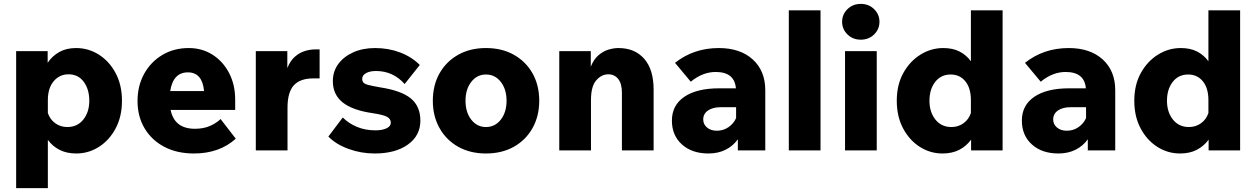

<svg xmlns="http://www.w3.org/2000/svg" viewBox="-20 -773 6458 987"><path d="M226 194H63V-510H225V-450Q248 -485 284.5 -505.5Q321 -526 371 -526Q435 -526 488.5 -492Q542 -458 574.5 -397Q607 -336 607 -255Q607 -174 574.5 -113Q542 -52 488.5 -18Q435 16 372 16Q323 16 286.5 -2.5Q250 -21 226 -54ZM226 -258V-192Q237 -159 264 -139.5Q291 -120 326 -120Q378 -120 408.5 -158.5Q439 -197 439 -255Q439 -314 410.5 -352.5Q382 -391 332 -391Q286 -391 256 -355.5Q226 -320 226 -258Z M1114 -161 1192 -60Q1108 16 977 16Q890 16 825 -18Q760 -52 723.5 -113Q687 -174 687 -254Q687 -332 721 -393.5Q755 -455 814.5 -490.5Q874 -526 950 -526Q1019 -526 1073 -491.5Q1127 -457 1158 -397Q1189 -337 1189 -261V-208H857Q877 -111 982 -111Q1025 -111 1058 -125Q1091 -139 1114 -161ZM946 -401Q870 -401 855 -305H1029Q1020 -401 946 -401Z M1623 -519V-370H1591Q1523 -370 1490.5 -334.5Q1458 -299 1458 -219V0H1295V-510H1457V-423Q1472 -461 1496.5 -482Q1521 -503 1548 -511Q1575 -519 1599 -519Z M1668 -71 1742 -169Q1772 -139 1814.5 -121Q1857 -103 1910 -103Q1945 -103 1967 -113.5Q1989 -124 1989 -142Q1989 -162 1969.5 -172.5Q1950 -183 1897 -191Q1792 -206 1741.5 -246.5Q1691 -287 1691 -356Q1691 -406 1719 -444Q1747 -482 1796 -504Q1845 -526 1908 -526Q1977 -526 2036.5 -503.5Q2096 -481 2138 -439L2060 -341Q2001 -408 1913 -408Q1881 -408 1861.5 -397Q1842 -386 1842 -368Q1842 -356 1848.5 -348.5Q1855 -341 1874.5 -336Q1894 -331 1934 -324Q2044 -307 2092.5 -266.5Q2141 -226 2141 -153Q2141 -76 2077 -30Q2013 16 1906 16Q1836 16 1771.5 -7.5Q1707 -31 1668 -71Z M2478 16Q2397 16 2335.5 -18.5Q2274 -53 2239.5 -114.5Q2205 -176 2205 -255Q2205 -335 2239.5 -396Q2274 -457 2335.5 -491.5Q2397 -526 2478 -526Q2560 -526 2621.5 -491.5Q2683 -457 2717.5 -396Q2752 -335 2752 -255Q2752 -176 2717.5 -114.5Q2683 -53 2621.5 -18.5Q2560 16 2478 16ZM2478 -120Q2525 -120 2554.5 -158Q2584 -196 2584 -255Q2584 -314 2554.5 -352Q2525 -390 2478 -390Q2432 -390 2402.5 -352Q2373 -314 2373 -255Q2373 -196 2402.5 -158Q2432 -120 2478 -120Z M3340 0H3177V-296Q3177 -343 3158 -367Q3139 -391 3107 -391Q3072 -391 3045 -360Q3018 -329 3018 -259V0H2855V-510H3017V-430Q3032 -468 3056.5 -489Q3081 -510 3108 -518Q3135 -526 3159 -526Q3243 -526 3291.5 -471Q3340 -416 3340 -312Z M3622 16Q3537 16 3485.5 -30.5Q3434 -77 3434 -153Q3434 -232 3498 -275.5Q3562 -319 3677 -319H3763Q3756 -403 3659 -403Q3592 -403 3531 -353L3450 -450Q3546 -526 3675 -526Q3785 -526 3849.5 -467.5Q3914 -409 3914 -309V0H3773V-57Q3748 -22 3709.5 -3Q3671 16 3622 16ZM3665 -101Q3698 -101 3724.5 -119Q3751 -137 3764 -166V-222H3686Q3644 -222 3619.5 -205Q3595 -188 3595 -159Q3595 -134 3614.5 -117.5Q3634 -101 3665 -101Z M4198 0H4035V-720H4198Z M4501 -661Q4501 -623 4473.5 -596Q4446 -569 4405 -569Q4364 -569 4336.5 -596Q4309 -623 4309 -661Q4309 -699 4336.5 -726Q4364 -753 4405 -753Q4446 -753 4473.5 -726Q4501 -699 4501 -661ZM4487 0H4324V-510H4487Z M4972 0V-55Q4948 -22 4911.5 -3Q4875 16 4825 16Q4762 16 4708.5 -18Q4655 -52 4622.5 -113Q4590 -174 4590 -255Q4590 -337 4623.5 -397.5Q4657 -458 4711.5 -492Q4766 -526 4829 -526Q4878 -526 4913 -508Q4948 -490 4971 -458V-720H5134V0ZM4758 -255Q4758 -197 4788.5 -158.5Q4819 -120 4871 -120Q4906 -120 4933 -139.5Q4960 -159 4971 -192V-258Q4971 -320 4942.5 -355Q4914 -390 4867 -390Q4817 -390 4787.5 -352Q4758 -314 4758 -255Z M5421 16Q5336 16 5284.5 -30.5Q5233 -77 5233 -153Q5233 -232 5297 -275.5Q5361 -319 5476 -319H5562Q5555 -403 5458 -403Q5391 -403 5330 -353L5249 -450Q5345 -526 5474 -526Q5584 -526 5648.5 -467.5Q5713 -409 5713 -309V0H5572V-57Q5547 -22 5508.5 -3Q5470 16 5421 16ZM5464 -101Q5497 -101 5523.5 -119Q5550 -137 5563 -166V-222H5485Q5443 -222 5418.5 -205Q5394 -188 5394 -159Q5394 -134 5413.5 -117.5Q5433 -101 5464 -101Z M6193 0V-55Q6169 -22 6132.5 -3Q6096 16 6046 16Q5983 16 5929.5 -18Q5876 -52 5843.5 -113Q5811 -174 5811 -255Q5811 -337 5844.5 -397.5Q5878 -458 5932.5 -492Q5987 -526 6050 -526Q6099 -526 6134 -508Q6169 -490 6192 -458V-720H6355V0ZM5979 -255Q5979 -197 6009.5 -158.5Q6040 -120 6092 -120Q6127 -120 6154 -139.5Q6181 -159 6192 -192V-258Q6192 -320 6163.5 -355Q6135 -390 6088 -390Q6038 -390 6008.5 -352Q5979 -314 5979 -255Z"/></svg>

Font: Wix Madefor Text ExtraBold
Style: Regular
Weight: 800
Designer: Dalton Maag Ltd
Foundry: Dalton Maag Ltd
Version: Version 3.100